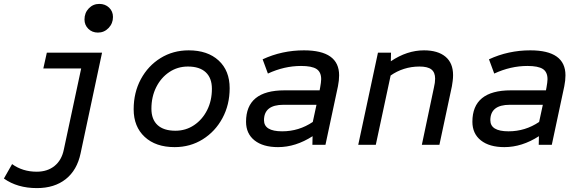

<svg xmlns="http://www.w3.org/2000/svg" viewBox="-61 -742 2981 984"><path d="M128 222Q28 222 -41 173L1 99Q55 138 127 138Q182 138 218.5 108.5Q255 79 266 25L355 -391H161L179 -472H462L352 44Q334 130 276 176Q218 222 128 222ZM441 -575Q411 -575 391.5 -594.5Q372 -614 372 -642Q372 -676 394 -699Q416 -722 448 -722Q478 -722 498 -703Q518 -684 518 -655Q518 -622 495.5 -598.5Q473 -575 441 -575Z M834 12Q737 12 680.5 -40.5Q624 -93 624 -182Q624 -268 661 -336.5Q698 -405 762 -444.5Q826 -484 906 -484Q1003 -484 1059.5 -432Q1116 -380 1116 -290Q1116 -205 1079 -136.5Q1042 -68 978 -28Q914 12 834 12ZM838 -72Q891 -72 933.5 -100.5Q976 -129 1000.5 -177.5Q1025 -226 1025 -287Q1025 -342 993.5 -371.5Q962 -401 902 -401Q849 -401 806.5 -372.5Q764 -344 739.5 -295Q715 -246 715 -185Q715 -130 746.5 -101Q778 -72 838 -72Z M1364 12Q1287 12 1243.5 -22.5Q1200 -57 1200 -118Q1200 -279 1397 -279H1577L1580 -295Q1582 -307 1583.5 -317.5Q1585 -328 1585 -336Q1585 -373 1561 -388.5Q1537 -404 1482 -404Q1396 -404 1312 -365L1285 -438Q1384 -484 1497 -484Q1677 -484 1677 -356Q1677 -343 1675.5 -329Q1674 -315 1671 -300L1607 0H1540L1541 -44Q1454 12 1364 12ZM1385 -69Q1471 -69 1542 -117L1561 -205H1392Q1292 -205 1292 -126Q1292 -69 1385 -69Z M1775 0 1876 -472H1943L1942 -428Q2025 -484 2112 -484Q2183 -484 2222 -451.5Q2261 -419 2261 -357Q2261 -342 2259 -327Q2257 -312 2255 -300L2191 0H2101L2163 -294Q2166 -306 2167.5 -317.5Q2169 -329 2169 -339Q2169 -371 2150 -386Q2131 -401 2089 -401Q2047 -401 2009.5 -389Q1972 -377 1941 -355L1865 0Z M2524 12Q2447 12 2403.5 -22.5Q2360 -57 2360 -118Q2360 -279 2557 -279H2737L2740 -295Q2742 -307 2743.5 -317.5Q2745 -328 2745 -336Q2745 -373 2721 -388.5Q2697 -404 2642 -404Q2556 -404 2472 -365L2445 -438Q2544 -484 2657 -484Q2837 -484 2837 -356Q2837 -343 2835.5 -329Q2834 -315 2831 -300L2767 0H2700L2701 -44Q2614 12 2524 12ZM2545 -69Q2631 -69 2702 -117L2721 -205H2552Q2452 -205 2452 -126Q2452 -69 2545 -69Z"/></svg>

Font: Sometype Mono Medium
Style: Italic
Weight: 500
Italic angle: -12°
Monospace: yes
Designer: Ryoichi Tsunekawa
Foundry: Dharma Type
Version: Version 1.000; ttfautohint (v1.8.3)